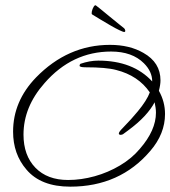

<svg xmlns="http://www.w3.org/2000/svg" viewBox="-20 -644 638 719"><path d="M243 55Q133 55 79 -9Q29 -67 29 -151Q29 -265 115 -354Q234 -476 392 -476Q465 -476 517 -446Q581 -410 581 -343Q581 -327 575 -304Q598 -263 598 -217Q598 -143 543 -79Q429 55 243 55ZM235 30Q284 30 334.5 16Q385 2 429.5 -24.5Q474 -51 504 -87Q564 -156 564 -222Q564 -232 562.5 -241.5Q561 -251 559 -261Q546 -236 521.5 -209.5Q497 -183 459 -155L440 -141Q434 -139 433 -139Q425 -139 425 -144Q425 -150 439 -164Q474 -200 496 -227Q530 -268 541 -298Q498 -361 415 -382Q378 -392 300 -392Q278 -392 278 -398Q278 -402 281 -405Q316 -417 348 -417Q478 -417 550 -339Q550 -376 519 -407Q475 -451 396 -451Q250 -451 147 -333Q68 -244 68 -140Q68 -62 112.5 -16Q157 30 235 30ZM445 -524Q442 -524 427 -531Q412 -538 392.5 -549.5Q373 -561 354.5 -572Q336 -583 325 -590Q322 -592 324 -601.5Q326 -611 331 -619Q336 -627 340 -623Q342 -622 356.5 -610Q371 -598 390 -582.5Q409 -567 425 -554Q441 -541 445 -538Q448 -535 449 -530Q450 -525 445 -524Z"/></svg>

Font: Petemoss
Style: Regular
Weight: 400
Designer: Robert E. Leuschke
Foundry: Robert E. Leuschke
Version: Version 1.010; ttfautohint (v1.8.3)